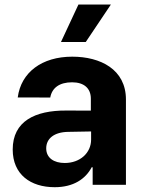

<svg xmlns="http://www.w3.org/2000/svg" viewBox="-20 -797 620 828"><path d="M215.9 10.3C296.5 10.3 348.7 -24.9 375.4 -75.6H379.6V0H523.1V-367.9C523.1 -497.9 413 -552.6 291.5 -552.6C160.9 -552.6 70.7 -485.1 56.5 -376.8L196.7 -376.4C204.2 -418.3 236.5 -442.1 290.8 -442.1C342.3 -442.1 371.8 -416.2 371.8 -371.4V-320L265.3 -320.3C131 -321 34.8 -274.1 34.8 -152.3C34.8 -44.4 111.9 10.3 215.9 10.3ZM179.3 -157.3C179.3 -199.9 214.1 -227.3 273.4 -228.3L372.9 -230.1V-195C372.9 -137.8 325.6 -94.1 259.2 -94.1C212.7 -94.1 179.3 -115.8 179.3 -157.3ZM242.9 -615.8H349.8L458.1 -777.3H318.2Z"/></svg>

Font: Magic Ui Pro
Style: Bold
Weight: 700
Designer: Stefan Endress, Andreas Faust
Version: Version 1.000;FEAKit 1.0